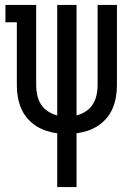

<svg xmlns="http://www.w3.org/2000/svg" viewBox="-20 -540 540 775"><path d="M211 215V-2Q188 -5 165.5 -12.5Q143 -20 123.5 -33Q104 -46 89 -64Q74 -82 65 -103.5Q56 -125 52 -148.5Q48 -172 48 -195V-450H2V-520H126V-195Q126 -175 130.5 -155Q135 -135 146 -118Q157 -101 174.5 -90Q192 -79 211 -74V-520H289V-74Q308 -79 325.5 -90Q343 -101 354 -118Q365 -135 369.5 -155Q374 -175 374 -195V-520H452V-195Q452 -172 448 -148.5Q444 -125 435 -103.5Q426 -82 411 -64Q396 -46 376.5 -33Q357 -20 334.5 -12.5Q312 -5 289 -2V215Z"/></svg>

Font: Iosevka Curly Slab
Style: Regular
Weight: 400
Monospace: yes
Designer: Belleve Invis
Foundry: Belleve Invis
Version: Version 22.1.2; ttfautohint (v1.8.4)